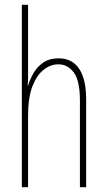

<svg xmlns="http://www.w3.org/2000/svg" viewBox="-20 -780 448 800"><path d="M97 -492Q97 -469 97 -455Q97 -441 95 -424H97Q105 -450 120 -476Q135 -502 160.5 -519.5Q186 -537 224 -537Q261 -537 286.5 -518Q312 -499 325.5 -461.5Q339 -424 339 -366V0H313V-360Q313 -444 287.5 -478Q262 -512 223 -512Q191 -512 162 -489.5Q133 -467 115 -420Q97 -373 97 -298V0H71V-760H97Z"/></svg>

Font: Noto Sans Khmer ExtraCondensed Thin
Style: Regular
Weight: 250
Width: 2
Designer: Danh Hong and the Monotype Design Team
Foundry: Monotype Imaging Inc.
Version: Version 2.004